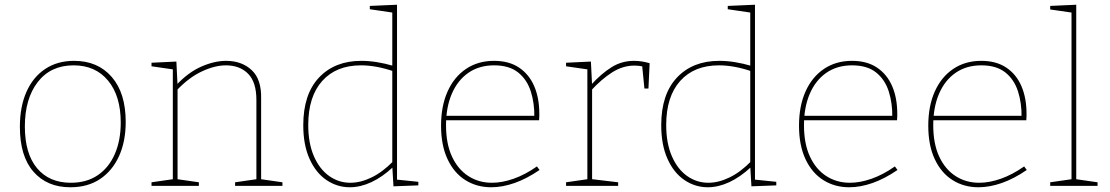

<svg xmlns="http://www.w3.org/2000/svg" viewBox="-20 -785 4689 811"><path d="M293 -528Q393 -528 452 -460Q511 -392 511 -270Q511 -188 483 -126Q455 -64 403 -29Q351 6 277 6Q179 6 121.5 -59.5Q64 -125 64 -249Q64 -334 91.5 -396.5Q119 -459 170.5 -493.5Q222 -528 293 -528ZM291 -509Q194 -509 139.5 -438.5Q85 -368 85 -251Q85 -136 136.5 -74.5Q188 -13 279 -13Q346 -13 393 -45Q440 -77 465 -134.5Q490 -192 490 -267Q490 -380 436.5 -444.5Q383 -509 291 -509Z M620 0V-15L717 -29L710 -21V-499L717 -491L620 -505V-520L725 -525L730 -424L726 -427Q776 -480 831 -504Q886 -528 935 -528Q1001 -528 1043 -489Q1085 -450 1083 -368V-21L1076 -29L1173 -15V0H973V-15L1070 -29L1063 -21V-363Q1063 -438 1028 -473.5Q993 -509 934 -509Q888 -509 833 -483.5Q778 -458 726 -403L730 -414V-21L723 -29L820 -15V0Z M1458 6Q1404 6 1359 -24.5Q1314 -55 1287.5 -114Q1261 -173 1261 -256Q1261 -387 1327.5 -457.5Q1394 -528 1506 -528Q1538 -528 1572.5 -522.5Q1607 -517 1644 -506L1637 -502V-739L1644 -731L1542 -746V-760L1657 -765V-19L1650 -27L1747 -17V-2L1642 2L1637 -83L1641 -80Q1595 -37 1548.5 -15.5Q1502 6 1458 6ZM1460 -13Q1503 -13 1549.5 -35.5Q1596 -58 1641 -104L1637 -92V-491L1642 -484Q1568 -509 1505 -509Q1400 -509 1341 -443Q1282 -377 1282 -257Q1282 -180 1306 -125Q1330 -70 1370.5 -41.5Q1411 -13 1460 -13Z M2055 6Q1994 6 1946 -24Q1898 -54 1870.5 -112.5Q1843 -171 1843 -254Q1843 -337 1870.5 -398.5Q1898 -460 1948.5 -494Q1999 -528 2067 -528Q2130 -528 2172.5 -499.5Q2215 -471 2236.5 -421Q2258 -371 2258 -305Q2258 -300 2258 -294Q2258 -288 2257 -277H1852V-296H2246L2237 -290Q2238 -349 2222 -399Q2206 -449 2168.5 -479Q2131 -509 2067 -509Q2004 -509 1958.5 -477.5Q1913 -446 1888.5 -389Q1864 -332 1864 -256Q1864 -178 1889 -124Q1914 -70 1958 -41.5Q2002 -13 2058 -13Q2101 -13 2149.5 -30Q2198 -47 2248 -82L2259 -67Q2205 -30 2153.5 -12Q2102 6 2055 6Z M2371 0V-15L2468 -29L2461 -21V-499L2468 -491L2371 -505V-520L2476 -525L2481 -424L2477 -427Q2520 -474 2563 -501Q2606 -528 2658 -528Q2690 -528 2724 -518L2719 -411H2702L2692 -512L2697 -504Q2688 -506 2678.5 -507Q2669 -508 2660 -508Q2611 -508 2566 -479.5Q2521 -451 2477 -403L2481 -414V-21L2474 -29L2591 -15V0Z M2970 6Q2916 6 2871 -24.5Q2826 -55 2799.5 -114Q2773 -173 2773 -256Q2773 -387 2839.5 -457.5Q2906 -528 3018 -528Q3050 -528 3084.5 -522.5Q3119 -517 3156 -506L3149 -502V-739L3156 -731L3054 -746V-760L3169 -765V-19L3162 -27L3259 -17V-2L3154 2L3149 -83L3153 -80Q3107 -37 3060.5 -15.5Q3014 6 2970 6ZM2972 -13Q3015 -13 3061.5 -35.5Q3108 -58 3153 -104L3149 -92V-491L3154 -484Q3080 -509 3017 -509Q2912 -509 2853 -443Q2794 -377 2794 -257Q2794 -180 2818 -125Q2842 -70 2882.5 -41.5Q2923 -13 2972 -13Z M3567 6Q3506 6 3458 -24Q3410 -54 3382.5 -112.5Q3355 -171 3355 -254Q3355 -337 3382.5 -398.5Q3410 -460 3460.5 -494Q3511 -528 3579 -528Q3642 -528 3684.5 -499.5Q3727 -471 3748.5 -421Q3770 -371 3770 -305Q3770 -300 3770 -294Q3770 -288 3769 -277H3364V-296H3758L3749 -290Q3750 -349 3734 -399Q3718 -449 3680.5 -479Q3643 -509 3579 -509Q3516 -509 3470.5 -477.5Q3425 -446 3400.5 -389Q3376 -332 3376 -256Q3376 -178 3401 -124Q3426 -70 3470 -41.5Q3514 -13 3570 -13Q3613 -13 3661.5 -30Q3710 -47 3760 -82L3771 -67Q3717 -30 3665.5 -12Q3614 6 3567 6Z M4113 6Q4052 6 4004 -24Q3956 -54 3928.5 -112.5Q3901 -171 3901 -254Q3901 -337 3928.5 -398.5Q3956 -460 4006.5 -494Q4057 -528 4125 -528Q4188 -528 4230.5 -499.5Q4273 -471 4294.5 -421Q4316 -371 4316 -305Q4316 -300 4316 -294Q4316 -288 4315 -277H3910V-296H4304L4295 -290Q4296 -349 4280 -399Q4264 -449 4226.5 -479Q4189 -509 4125 -509Q4062 -509 4016.5 -477.5Q3971 -446 3946.5 -389Q3922 -332 3922 -256Q3922 -178 3947 -124Q3972 -70 4016 -41.5Q4060 -13 4116 -13Q4159 -13 4207.5 -30Q4256 -47 4306 -82L4317 -67Q4263 -30 4211.5 -12Q4160 6 4113 6Z M4526 -21 4519 -29 4616 -15V0H4416V-15L4513 -29L4506 -21V-739L4513 -731L4416 -745V-760L4526 -765Z"/></svg>

Font: Bitter Thin
Style: Regular
Weight: 100
Designer: Sol Matas, and Bitter project Authors
Foundry: Sol Matas
Version: Version 2.002